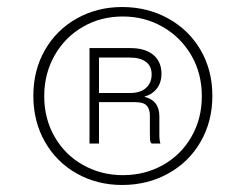

<svg xmlns="http://www.w3.org/2000/svg" viewBox="-20 -758 699 547"><path d="M75 -485Q75 -558 108 -615.5Q141 -673 199 -705.5Q257 -738 328 -738Q400 -738 459 -705.5Q518 -673 551.5 -615.5Q585 -558 585 -485Q585 -412 551.5 -354Q518 -296 459 -263.5Q400 -231 328 -231Q257 -231 199 -263.5Q141 -296 108 -354Q75 -412 75 -485ZM555 -484Q555 -549 525 -600.5Q495 -652 443.5 -681.5Q392 -711 330 -711Q267 -711 216 -681.5Q165 -652 135.5 -600Q106 -548 106 -484Q106 -420 135.5 -368.5Q165 -317 216.5 -288Q268 -259 330 -259Q393 -259 444.5 -288Q496 -317 525.5 -368.5Q555 -420 555 -484ZM235 -621H351Q394 -621 417 -601.5Q440 -582 440 -548Q440 -523 427 -506Q414 -489 392 -483V-482Q413 -477 423.5 -463Q434 -449 434 -426V-375Q434 -358 437 -349H412Q408 -353 407.5 -359.5Q407 -366 407 -379V-429Q407 -447 398 -457Q389 -467 365 -467H255V-493H350Q380 -493 396 -507.5Q412 -522 412 -546Q412 -570 395.5 -582Q379 -594 350 -594H262V-349H235Z"/></svg>

Font: Mona Sans VF XLt
Style: Regular
Weight: 200
Designer: Deni Anggara
Foundry: GitHub
Version: Version 2.000;Glyphs 3.2.3 (3260)